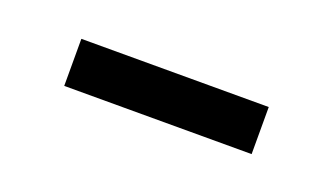

<svg xmlns="http://www.w3.org/2000/svg" viewBox="-26 -401 358 207"><g transform="rotate(20 153.5 -297.0)"><path d="M46 -324H261V-270H46Z"/></g></svg>

Font: Noto Sans Gurmukhi SemiCondensed Light
Style: Regular
Weight: 300
Width: 4
Designer: Jelle Bosma - Monotype Design Team
Foundry: Monotype Imaging Inc.
Version: Version 2.004; ttfautohint (v1.8.4.7-5d5b)